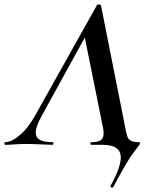

<svg xmlns="http://www.w3.org/2000/svg" viewBox="-58 -657 683 871"><path d="M452 194Q448 194 445 192Q442 190 443 187Q490 102 490 58Q490 0 408 0H356Q352 0 352 -6Q352 -12 356 -12Q386 -12 399 -21Q412 -30 412 -52Q412 -68 408 -84L323 -505L379 -582L130 -129Q104 -82 104 -56Q104 -33 123 -22.5Q142 -12 181 -12Q185 -12 184.5 -6Q184 0 180 0Q167 0 129 -2Q83 -4 58 -4Q37 -4 9 -2Q-19 0 -34 0Q-38 0 -38 -6Q-38 -12 -34 -12Q-6 -12 32 -44Q70 -76 103 -136L382 -634Q384 -637 390 -637Q393 -637 396 -636Q399 -635 400 -633L509 -84Q515 -51 519.5 -38Q524 -25 536 -18.5Q548 -12 573 -12Q575 -12 576 -10Q577 -8 577 -6Q577 -2 548.5 34Q520 70 455 193Q455 194 452 194Z"/></svg>

Font: Cormorant Garamond
Style: Bold Italic
Weight: 700
Italic angle: -10°
Designer: Christian Thalmann (Catharsis Fonts)
Foundry: Catharsis Fonts
Version: Version 4.000